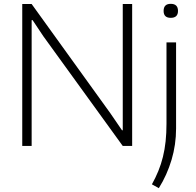

<svg xmlns="http://www.w3.org/2000/svg" viewBox="-20 -761 1020 1001"><path d="M772 200Q791 166 805.5 130.5Q820 95 829.5 56.5Q839 18 843.5 -24.5Q848 -67 848 -116V-540H898V-91Q898 -7 874.5 72Q851 151 808 220ZM870 -668Q833 -668 833 -704Q833 -741 870 -741Q908 -741 908 -704Q908 -668 870 -668ZM96 -740H145L555 -171L616 -82H620V-740H669V0H620L206 -572L150 -656H145V0H96Z"/></svg>

Font: Encode Sans Normal
Style: ExtraLight
Weight: 200
Designer: Pablo Impallari, Andres Torresi
Foundry: Pablo Impallari, Andres Torresi
Version: Version 1.000; ttfautohint (v1.00) -l 8 -r 50 -G 200 -x 14 -